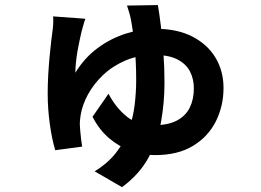

<svg xmlns="http://www.w3.org/2000/svg" viewBox="-20 -652 1040 765"><path d="M320.1 -577.3Q315.2 -563.9 311.3 -549Q307.3 -534.1 304.5 -524.3Q301.1 -508.9 296.8 -489.5Q292.4 -470 288.7 -448.2Q285 -426.4 282.7 -404.3Q280.4 -382.2 280.1 -362Q316.3 -421.3 368.5 -460.1Q420.7 -498.8 481.1 -518Q541.5 -537.2 601.3 -537.2Q687 -537.2 747.2 -505.9Q807.4 -474.5 839 -421.6Q870.6 -368.6 870.6 -301.5Q870.6 -229.9 840.2 -168.8Q809.7 -107.7 749.1 -70.9Q688.5 -34 597.3 -34Q549.3 -34 501.9 -50.8Q454.4 -67.5 414.5 -101.5Q374.6 -135.6 348.7 -186.8L412.4 -278.5Q441.4 -223.2 484.4 -188.1Q527.4 -153.1 593 -153.1Q649.9 -153.1 685 -171.8Q720 -190.5 736.2 -223.5Q752.4 -256.5 752.4 -300Q752.4 -337.6 736.8 -367.5Q721.3 -397.4 686.8 -415.2Q652.4 -433 595.5 -433Q531.6 -433 480.2 -411.1Q428.8 -389.1 391.1 -353.5Q353.5 -317.9 330.7 -276Q308 -234.2 301.4 -193.8Q300 -183.8 298.9 -174.6Q297.9 -165.4 298.1 -154.6Q298.3 -147.5 299.7 -130.8Q301 -114 303.2 -96.4Q305.4 -78.7 307.4 -67.9L200.1 -53.5Q187 -96.5 178.5 -157.6Q170 -218.7 170 -279.1Q170 -317.2 172.2 -354.7Q174.4 -392.2 177.6 -426.5Q180.8 -460.8 184.1 -488.7Q187.3 -516.6 190.1 -535.5Q191.8 -548.6 192.2 -563Q192.6 -577.4 191.6 -586.7ZM609 -631.8Q614.4 -601.6 620.4 -552.9Q626.4 -504.1 630.9 -444.3Q635.4 -384.6 635.4 -322.1Q635.4 -244.3 621.9 -167.9Q608.4 -91.5 571.9 -24.3Q535.3 42.9 466.1 93.7L357.2 30.6Q411 -2.5 443.6 -45.1Q476.2 -87.7 493.3 -135.7Q510.4 -183.6 516.5 -233.9Q522.6 -284.2 522.6 -332.8Q522.6 -406.7 516.1 -470.4Q509.5 -534 501.4 -575.2Q498.4 -590.1 494.5 -602.9Q490.6 -615.7 486.1 -629.8Z"/></svg>

Font: Shanggu Sans SC VF
Style: Regular
Weight: 250
Designer: GuiWonder
Version: Version 1.021